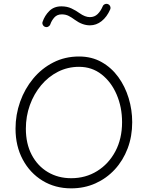

<svg xmlns="http://www.w3.org/2000/svg" viewBox="-20 -987 785 1026"><path d="M360.4 19.5Q274.4 19.5 207.3 -21.5Q140.1 -62.5 101.6 -134.5Q63 -206.5 63 -299.3Q63 -374 87.6 -443.4Q112.3 -512.7 157.5 -567.1Q202.6 -621.6 264.9 -653.3Q327.1 -685.1 402.3 -685.1Q470.2 -685.1 522.9 -655.3Q575.7 -625.5 612.1 -575.4Q648.4 -525.4 667.5 -462.6Q686.5 -399.9 686.5 -334Q686.5 -258.3 662.1 -193.8Q637.7 -129.4 593.5 -81.5Q549.3 -33.7 490 -7.1Q430.7 19.5 360.4 19.5ZM360.4 -34.7Q437.5 -34.7 499 -72.8Q560.5 -110.8 596.4 -178.2Q632.3 -245.6 632.3 -334Q632.3 -414.1 603.5 -481.4Q574.7 -548.8 522.9 -589.4Q471.2 -629.9 402.3 -629.9Q341.8 -629.9 289.8 -603.5Q237.8 -577.1 199.5 -531Q161.1 -484.9 139.6 -425.3Q118.2 -365.7 118.2 -299.3Q118.2 -219.2 149.4 -159.7Q180.7 -100.1 235.6 -67.4Q290.5 -34.7 360.4 -34.7ZM221.7 -843.3Q213.4 -845.7 209 -854Q204.6 -862.3 207.5 -870.1Q218.8 -903.8 243.7 -928.5Q268.6 -953.1 308.1 -953.1Q338.4 -953.1 362.1 -941.9Q385.7 -930.7 405.3 -916.5Q434.6 -895.5 460.4 -895.5Q484.9 -895.5 501.5 -911.6Q518.1 -927.7 528.8 -953.1Q532.2 -961.4 540.8 -964.8Q549.3 -968.3 557.1 -964.8Q565.4 -961.4 568.8 -953.1Q572.3 -944.8 568.8 -936.5Q551.3 -896.5 522.9 -874Q494.6 -851.6 460.4 -851.6Q419.9 -851.6 378.9 -881.8Q363.3 -893.6 347.2 -901.9Q331.1 -910.2 310.1 -910.2Q285.2 -910.2 270.5 -893.8Q255.9 -877.4 249 -857.4Q246.1 -849.1 238 -844.7Q230 -840.3 221.7 -843.3Z"/></svg>

Font: Mikhak-FD Light
Style: Regular
Weight: 300
Designer: Amin Abedi
Version: Version 3.2